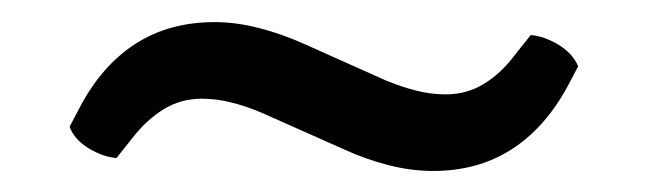

<svg xmlns="http://www.w3.org/2000/svg" viewBox="-20 -380 600 178"><path d="M337.5 -305.5Q352 -299.5 365.8 -296Q379.5 -292.5 393 -292.5Q412.5 -292.5 428.2 -302Q444 -311.5 456.5 -328L472 -347.5Q484.5 -346.5 497.8 -338.5Q511 -330.5 516 -318.5L506.5 -300.5Q485.5 -261.5 454.2 -241.5Q423 -221.5 381.5 -221.5Q361 -221.5 339.8 -227Q318.5 -232.5 299 -241.5L222.5 -275.5Q208.5 -281.5 194.5 -285Q180.5 -288.5 167 -288.5Q148 -288.5 132.2 -279Q116.5 -269.5 103.5 -253L88 -233.5Q75.5 -234.5 62.2 -242.5Q49 -250.5 44.5 -262.5L54 -280.5Q74.5 -319.5 105.8 -339.5Q137 -359.5 179 -359.5Q199 -359.5 220.2 -354Q241.5 -348.5 261.5 -339.5Z"/></svg>

Font: Signika
Style: Regular
Weight: 300
Designer: Anna Giedry
Foundry: Anna Giedry
Version: Version 2.000